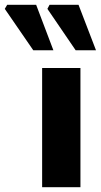

<svg xmlns="http://www.w3.org/2000/svg" viewBox="-115 -782 421 802"><path d="M61 0V-498H221V0ZM24 -572 -95 -745 -85 -762H36L108 -572ZM201 -572 83 -745 92 -762H213L286 -572Z"/></svg>

Font: Source Sans 3 ExtraLight ExtraBold
Style: Regular
Weight: 800
Version: Version 3.052;hotconv 1.1.0;makeotfexe 2.6.0